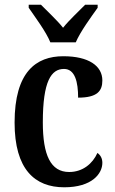

<svg xmlns="http://www.w3.org/2000/svg" viewBox="-20 -786 488 816"><path d="M194 -606H302C321 -651 368 -715 395 -753V-766H342C315 -738 274 -701 248 -668C222 -701 181 -738 154 -766H102V-753C128 -715 176 -651 194 -606ZM253 10C371 10 415 -48 415 -94C415 -113 407 -127 394 -136C374 -91 332 -55 274 -55C195 -55 162 -127 162 -266C162 -442 198 -493 252 -493C299 -493 312 -437 312 -371C393 -371 415 -399 415 -444C415 -506 357 -547 249 -547C133 -547 42 -480 42 -265C42 -66 128 10 253 10Z"/></svg>

Font: Noto Serif Armenian Condensed SemiBold
Style: Regular
Weight: 600
Width: 3
Designer: Monotype Design Team
Foundry: Monotype Imaging Inc.
Version: Version 2.008